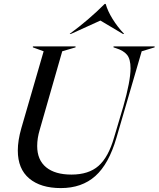

<svg xmlns="http://www.w3.org/2000/svg" viewBox="-20 -949 810 981"><path d="M148 -712H366V-707L298 -687L183 -286Q170 -243 170 -203Q170 -132 215.5 -94.5Q261 -57 345 -57Q433 -57 483.5 -101.5Q534 -146 563 -247L610 -405Q647 -535 647 -600Q647 -647 629 -669Q611 -691 572 -703L560 -707V-712H770V-707L704 -687L575 -245Q536 -111 467 -49.5Q398 12 291 12Q188 12 129.5 -37Q71 -86 71 -180Q71 -231 89 -294L203 -687L148 -707ZM515 -929H520Q530 -893 555 -852.5Q580 -812 614 -776L609 -775L493 -844L341 -775L336 -776Q433 -847 515 -929Z"/></svg>

Font: Nyght Serif Italic
Style: Regular
Weight: 400
Italic angle: -16°
Designer: Maksym Kobuzan
Version: Version 0.410